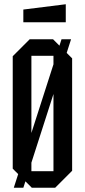

<svg xmlns="http://www.w3.org/2000/svg" viewBox="-20 -885 400 905"><path d="M40 -90V-620L120 -700H230L320 -610V-80L240 0H130ZM128 -622V-78H232V-622ZM45 0 270 -700H315L90 0ZM90 -780V-840L290 -865V-780Z"/></svg>

Font: Tektur Condensed
Style: Regular
Weight: 400
Width: 3
Designer: Adam Jagosz
Foundry: Adam Jagosz
Version: Version 1.005;gftools[0.9.30]